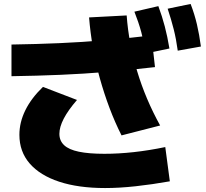

<svg xmlns="http://www.w3.org/2000/svg" viewBox="-20 -875 1040 970"><path d="M511 75Q376 75 279 43Q182 11 130 -49Q78 -109 78 -194Q78 -257 108 -318Q138 -379 197 -436L369 -370Q324 -318 302 -275.5Q280 -233 280 -199Q280 -164 304 -141.5Q328 -119 378.5 -108.5Q429 -98 507 -98Q579 -98 656 -106.5Q733 -115 815 -132L838 41Q748 57 665 66Q582 75 511 75ZM38 -650Q166 -652 280 -657Q394 -662 507 -671.5Q620 -681 745 -696L763 -536Q634 -521 518.5 -511.5Q403 -502 286 -497Q169 -492 38 -490ZM594 -191Q561 -256 533.5 -329Q506 -402 484.5 -479Q463 -556 449.5 -634Q436 -712 430 -787L620 -797Q625 -726 638.5 -655.5Q652 -585 673 -515Q694 -445 723 -376.5Q752 -308 789 -241ZM717 -605Q707 -664 693.5 -713.5Q680 -763 659 -816L780 -844Q799 -793 812.5 -741.5Q826 -690 836 -630ZM878 -619Q870 -678 857.5 -727.5Q845 -777 827 -831L943 -855Q963 -803 975 -751.5Q987 -700 995 -640Z"/></svg>

Font: M PLUS 2 Black
Style: Regular
Weight: 900
Designer: Coji Morishita
Foundry: UNDERFOREST DESIGN
Version: Version 1.001